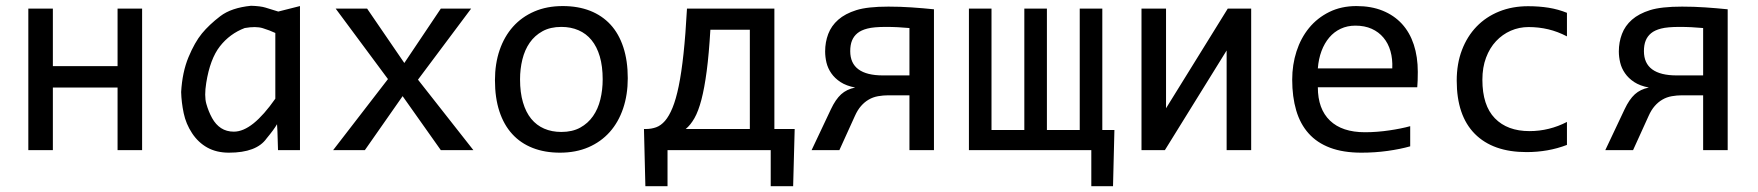

<svg xmlns="http://www.w3.org/2000/svg" viewBox="-20 -520 6088 665"><path d="M472.2 0H387.2V-216.8H163.1V0H78.1V-490.2H163.1V-291H387.2V-490.2H472.2Z M694.3 -232.9Q687 -187.5 694.6 -160.6Q702.1 -133.8 714.6 -111.1Q727.1 -88.4 745.8 -76.2Q764.6 -64 790 -64Q822.3 -64 858.2 -92.8Q894 -121.6 933.6 -178.2V-405.8Q914.1 -415 890.1 -422.4Q866.2 -429.7 827.6 -422.9Q775.9 -403.3 741.7 -359.6Q707.5 -315.9 694.3 -232.9ZM939.5 -89.8Q929.7 -72.3 903.3 -40.5Q868.7 8.8 772.9 8.8Q730 8.8 698.2 -8.8Q666.5 -26.4 645.3 -58.6Q624 -90.8 616.2 -128.2Q608.4 -165.5 607.4 -201.2Q611.3 -270 632.8 -321.8Q654.3 -373.5 679.4 -404.1Q704.6 -434.6 742.9 -463.9Q781.2 -493.2 849.6 -500Q882.3 -499 899.4 -493.7Q916.5 -488.3 943.8 -480L1019 -499V0H942.9L940.9 -65.9Z M1619.6 0H1506.8L1374.5 -187L1243.7 0H1133.8L1323.7 -246.1L1142.6 -490.2H1251.5L1380.4 -301.8L1506.8 -490.2H1611.8L1427.7 -244.1Z M2154.3 -249Q2154.3 -191.9 2138.2 -144.3Q2122.1 -96.7 2091.8 -62.7Q2061.5 -28.8 2018.1 -10Q1974.6 8.8 1919.4 8.8Q1866.7 8.8 1825 -7.6Q1783.2 -23.9 1754.2 -55.7Q1725.1 -87.4 1709.7 -134.3Q1694.3 -181.2 1694.3 -242.2Q1694.3 -299.3 1710.4 -346.4Q1726.6 -393.6 1756.8 -427.5Q1787.1 -461.4 1830.6 -480.2Q1874 -499 1929.2 -499Q1981.9 -499 2023.7 -482.7Q2065.4 -466.3 2094.5 -434.8Q2123.5 -403.3 2138.9 -356.4Q2154.3 -309.6 2154.3 -249ZM2067.4 -245.1Q2067.4 -290.5 2057.4 -324.5Q2047.4 -358.4 2028.8 -381.1Q2010.3 -403.8 1983.6 -415.3Q1957 -426.8 1924.3 -426.8Q1886.2 -426.8 1859.1 -411.9Q1832 -397 1814.7 -372.1Q1797.4 -347.2 1789.3 -314.2Q1781.2 -281.2 1781.2 -245.1Q1781.2 -199.7 1791.3 -165.5Q1801.3 -131.3 1819.8 -108.6Q1838.4 -85.9 1864.7 -74.5Q1891.1 -63 1924.3 -63Q1962.4 -63 1989.5 -77.9Q2016.6 -92.8 2033.9 -117.7Q2051.3 -142.6 2059.3 -175.5Q2067.4 -208.5 2067.4 -245.1Z M2577.1 -417H2440.4Q2435.5 -333 2427.7 -273.9Q2419.9 -214.8 2409.4 -174.8Q2398.9 -134.8 2385.3 -110.8Q2371.6 -86.9 2355 -73.2H2577.1ZM2732.4 -73.2 2727.1 125H2649.4V0H2292V125H2215.3L2210.4 -73.2H2217.3Q2235.8 -73.2 2252.4 -79.1Q2269 -85 2283.2 -101.3Q2297.4 -117.7 2309.3 -146.7Q2321.3 -175.8 2330.8 -221.9Q2340.3 -268.1 2347.4 -334Q2354.5 -399.9 2359.4 -490.2H2662.1V-73.2Z M2857.9 -141.6Q2874 -175.8 2893.3 -193.4Q2912.6 -210.9 2941.9 -216.8Q2911.1 -222.7 2891.1 -235.8Q2871.1 -249 2859.1 -266.4Q2847.2 -283.7 2842.5 -303.2Q2837.9 -322.8 2837.9 -341.8Q2837.9 -374 2848.6 -402.3Q2859.4 -430.7 2883.3 -451.7Q2907.2 -472.7 2946 -484.9Q2984.9 -497.1 3057.1 -497.1Q3097.7 -497.1 3137.2 -494.4Q3176.8 -491.7 3214.8 -487.8V0H3129.9V-189.9H3056.2Q3039.1 -189.9 3021.2 -186.8Q3003.4 -183.6 2988.8 -175Q2974.1 -166.5 2962.2 -152.8Q2950.2 -139.2 2940.9 -118.2L2887.2 0H2791ZM2924.8 -342.8Q2924.8 -300.8 2953.4 -279.8Q2981.9 -258.8 3038.1 -258.8H3129.9V-422.9Q3108.9 -424.8 3089.4 -425.8Q3069.8 -426.8 3048.3 -426.8Q3006.3 -426.8 2984.4 -421.1Q2962.4 -415.5 2949.7 -405Q2937 -394.5 2930.9 -379.4Q2924.8 -364.3 2924.8 -342.8Z M3335.9 0V-490.2H3414.1V-69.8H3527.8V-490.2H3606V-69.8H3719.7V-490.2H3797.9V-69.8H3839.8L3835 125H3759.8V0Z M4018.6 -490.2V-145L4232.4 -490.2H4313.5V0H4228.5V-345.2L4014.6 0H3933.6V-490.2Z M4890.6 -271Q4890.6 -252.9 4890.1 -240.7Q4889.6 -228.5 4888.7 -217.8H4544.4Q4544.4 -142.6 4586.4 -102.3Q4628.4 -62 4707.5 -62Q4729 -62 4750.5 -63.7Q4772 -65.4 4792 -68.4Q4812 -71.3 4830.3 -75Q4848.6 -78.6 4864.3 -83V-13.2Q4829.6 -3.4 4785.9 2.7Q4742.2 8.8 4695.3 8.8Q4632.3 8.8 4586.9 -8.3Q4541.5 -25.4 4512.5 -57.9Q4483.4 -90.3 4469.5 -137.5Q4455.6 -184.6 4455.6 -244.1Q4455.6 -295.9 4470.5 -342Q4485.4 -388.2 4513.9 -423.1Q4542.5 -458 4584 -478.5Q4625.5 -499 4678.2 -499Q4729.5 -499 4769 -482.9Q4808.6 -466.8 4835.7 -437.3Q4862.8 -407.7 4876.7 -365.5Q4890.6 -323.2 4890.6 -271ZM4802.2 -283.2Q4803.7 -315.9 4795.9 -343Q4788.1 -370.1 4771.7 -389.6Q4755.4 -409.2 4731 -420.2Q4706.5 -431.2 4674.3 -431.2Q4646.5 -431.2 4623.5 -420.4Q4600.6 -409.7 4584 -390.1Q4567.4 -370.6 4557.1 -343.3Q4546.9 -315.9 4544.4 -283.2Z M5407.2 -18.1Q5374 -5.4 5339.1 0.7Q5304.2 6.8 5267.1 6.8Q5150.9 6.8 5088.1 -56.4Q5025.4 -119.6 5025.4 -240.7Q5025.4 -299.3 5043.5 -346.7Q5061.5 -394 5094.2 -428Q5127 -461.9 5172.4 -480.2Q5217.8 -498.5 5272.5 -498.5Q5310.5 -498.5 5343.8 -493.2Q5377 -487.8 5407.2 -475.6V-394Q5375.5 -410.6 5342.5 -418.5Q5309.6 -426.3 5274.4 -426.3Q5241.7 -426.3 5212.6 -413.6Q5183.6 -400.9 5161.6 -377.4Q5139.6 -354 5127 -320.3Q5114.3 -286.6 5114.3 -243.7Q5114.3 -154.8 5157.5 -110.4Q5200.7 -65.9 5277.3 -65.9Q5312 -65.9 5344.5 -74Q5377 -82 5407.2 -97.7Z M5606.9 -141.6Q5623 -175.8 5642.3 -193.4Q5661.6 -210.9 5690.9 -216.8Q5660.2 -222.7 5640.1 -235.8Q5620.1 -249 5608.2 -266.4Q5596.2 -283.7 5591.6 -303.2Q5586.9 -322.8 5586.9 -341.8Q5586.9 -374 5597.7 -402.3Q5608.4 -430.7 5632.3 -451.7Q5656.2 -472.7 5695.1 -484.9Q5733.9 -497.1 5806.2 -497.1Q5846.7 -497.1 5886.2 -494.4Q5925.8 -491.7 5963.9 -487.8V0H5878.9V-189.9H5805.2Q5788.1 -189.9 5770.3 -186.8Q5752.4 -183.6 5737.8 -175Q5723.1 -166.5 5711.2 -152.8Q5699.2 -139.2 5689.9 -118.2L5636.2 0H5540ZM5673.8 -342.8Q5673.8 -300.8 5702.4 -279.8Q5731 -258.8 5787.1 -258.8H5878.9V-422.9Q5857.9 -424.8 5838.4 -425.8Q5818.8 -426.8 5797.4 -426.8Q5755.4 -426.8 5733.4 -421.1Q5711.4 -415.5 5698.7 -405Q5686 -394.5 5679.9 -379.4Q5673.8 -364.3 5673.8 -342.8Z"/></svg>

Font: Code New Roman
Style: Regular
Weight: 400
Monospace: yes
Designer: Sam Radian
Foundry: Code New Roman
Version: Version 2.00 November 29, 2014